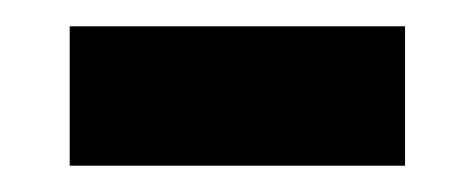

<svg xmlns="http://www.w3.org/2000/svg" viewBox="-20 -341 360 146"><path d="M33 -215V-321H288V-215Z"/></svg>

Font: Noto Sans Lao Looped UI SemiBold
Style: Regular
Weight: 600
Designer: Mark Frömberg, Ben Mitchell
Foundry: The Fontpad Ltd
Version: Version 1.001